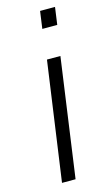

<svg xmlns="http://www.w3.org/2000/svg" viewBox="-114 -764 461 807"><g transform="rotate(-15 116.5 -361.0)"><path d="M138.5 -646.5 149 -722H214L203.5 -646.5ZM51 0 124 -517H182.5L110 0Z"/></g></svg>

Font: Public Sans ExtraLight
Style: Italic
Weight: 200
Italic angle: -8°
Designer: The Public Sans project authors (U.S. Web Design System). Libre Franklin designed by Pablo Impallari and Rodrigo Fuenzal
Version: Version 1.007; ttfautohint (v1.8.1) -l 8 -r 50 -G 200 -x 14 